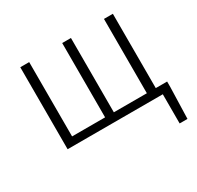

<svg xmlns="http://www.w3.org/2000/svg" viewBox="-155 -714 1112 1083"><g transform="rotate(-30 401.5 -172.0)"><path d="M100 0H720V190H771L777 -14V-50H703V-534H645V-50H430V-534H373V-50H158V-534H100Z"/></g></svg>

Font: Noto Sans KR Light
Style: Regular
Weight: 300
Designer: Ryoko NISHIZUKA 西塚涼子 (kana, bopomofo & ideographs); Paul D. Hunt (Latin, Greek & Cyrillic); Sandoll Communications 산돌커뮤니
Foundry: Adobe
Version: Version 2.004;hotconv 1.0.118;makeotfexe 2.5.65603